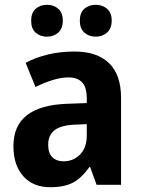

<svg xmlns="http://www.w3.org/2000/svg" viewBox="-20 -771 589 801"><path d="M291 -556Q385 -556 435 -507.5Q485 -459 485 -363V0H383L356 -74H353Q322 -30 286 -10Q250 10 189 10Q118 10 77 -36Q36 -82 36 -161Q36 -247 92.5 -290.5Q149 -334 259 -338L342 -341V-360Q342 -407 322.5 -427.5Q303 -448 266 -448Q235 -448 199.5 -437Q164 -426 128 -408L87 -509Q128 -531 179.5 -543.5Q231 -556 291 -556ZM292 -251Q232 -248 206.5 -227Q181 -206 181 -167Q181 -132 198.5 -115Q216 -98 245 -98Q286 -98 314 -126.5Q342 -155 342 -206V-253ZM110 -685Q110 -718 129 -734.5Q148 -751 176 -751Q204 -751 223 -734.5Q242 -718 242 -685Q242 -652 223 -635Q204 -618 176 -618Q148 -618 129 -634.5Q110 -651 110 -685ZM313 -685Q313 -718 332 -734.5Q351 -751 380 -751Q407 -751 426.5 -734.5Q446 -718 446 -685Q446 -652 426.5 -635Q407 -618 380 -618Q351 -618 332 -635Q313 -652 313 -685Z"/></svg>

Font: Noto Sans Khmer UI SemiCondensed
Style: Bold
Weight: 700
Width: 4
Designer: Danh Hong and the Monotype Design Team
Foundry: Monotype Imaging Inc.
Version: Version 2.002; ttfautohint (v1.8.4.7-5d5b)